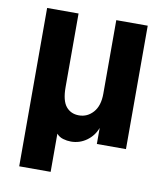

<svg xmlns="http://www.w3.org/2000/svg" viewBox="-78 -596 706 812"><g transform="rotate(10 275.0 -190.0)"><path d="M59 -530H194V-214Q194 -156 214.5 -131Q235 -106 270 -106Q306 -106 331 -134Q356 -162 356 -214V-530H491V0H366V-69Q353 -34 323 -12.5Q293 9 256 9Q239 9 222 4Q205 -1 194 -14V150H59Z"/></g></svg>

Font: 
Style: 㨦
Weight: 700
Designer: A.Korolkova, Vitaly Kuzmin
Foundry: ParaType Ltd
Version: Version 2.000